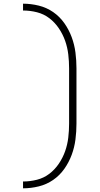

<svg xmlns="http://www.w3.org/2000/svg" viewBox="-20 -861 540 1042"><path d="M105 161V124Q143 124 180.5 114.5Q218 105 248 82Q278 59 299.5 27Q321 -5 333.5 -40.5Q346 -76 350.5 -114Q355 -152 355 -190V-490Q355 -528 350.5 -566Q346 -604 333.5 -639.5Q321 -675 299.5 -707Q278 -739 248 -762Q218 -785 180.5 -794.5Q143 -804 105 -804V-841Q148 -841 190.5 -830.5Q233 -820 268.5 -795.5Q304 -771 329 -735.5Q354 -700 369 -659.5Q384 -619 389.5 -576Q395 -533 395 -490V-190Q395 -147 389.5 -104Q384 -61 369 -20.5Q354 20 329 55.5Q304 91 268.5 115.5Q233 140 190.5 150.5Q148 161 105 161Z"/></svg>

Font: Zed Sans Extralight
Style: Regular
Weight: 200
Designer: Belleve Invis
Foundry: Belleve Invis
Version: Version 1.0.0; ttfautohint (v1.8.4)